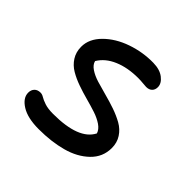

<svg xmlns="http://www.w3.org/2000/svg" viewBox="-137 -631 769 769"><g transform="rotate(45 247.5 -246.5)"><path d="M179.2 9.8Q116.2 9.8 81.1 -12.2Q45.9 -34.2 45.9 -64Q45.9 -79.6 55.2 -89.4Q64.5 -99.1 81.1 -99.1Q90.3 -99.1 100.1 -93Q109.9 -86.9 128.4 -80.6Q147 -74.2 176.8 -74.2Q321.3 -74.2 356 -143.1Q350.6 -160.6 331.5 -173.6Q312.5 -186.5 286.6 -195.1Q260.7 -203.6 230.7 -211.7Q200.7 -219.7 171.6 -230Q142.6 -240.2 118.9 -254.2Q95.2 -268.1 80.6 -291Q65.9 -314 65.9 -344.2Q65.9 -388.7 103.5 -426.3Q141.1 -463.9 198.5 -483.9Q255.9 -503.9 315.9 -502.9Q353.5 -502.4 375.7 -485.1Q397.9 -467.8 397.9 -446.8Q397.9 -431.6 388.9 -422.9Q379.9 -414.1 363.8 -414.1Q359.4 -414.1 344.7 -415.5Q330.1 -417 316.9 -417Q256.8 -417 212.2 -397.9Q167.5 -378.9 146 -342.8Q149.9 -326.2 168.5 -313.7Q187 -301.3 213.1 -293.2Q239.3 -285.2 270 -277.1Q300.8 -269 330.6 -258.8Q360.4 -248.5 385 -234.6Q409.7 -220.7 424.8 -197.5Q439.9 -174.3 439.9 -144Q439.9 -92.8 402.8 -57.1Q365.7 -21.5 308.3 -5.9Q251 9.8 179.2 9.8Z"/></g></svg>

Font: Shantell Sans Normal
Style: Regular
Weight: 400
Designer: Stephen Nixon, Anya Danilova, Shantell Martin
Foundry: Arrow Type
Version: Version 1.006;[559af2be0]